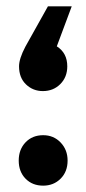

<svg xmlns="http://www.w3.org/2000/svg" viewBox="-20 -553 271 605"><path d="M115 -266Q84 -266 62 -287Q40 -308 40 -344Q40 -368 60 -406L131 -533H206L159 -407Q192 -386 192 -344Q192 -310 170 -288Q148 -266 115 -266ZM116 -127Q149 -127 171 -104Q193 -81 193 -47Q193 -12 171 10Q149 32 116 32Q82 32 60.5 10Q39 -12 39 -47Q39 -82 60.5 -104.5Q82 -127 116 -127Z"/></svg>

Font: Montserrat-Arabic SemiBold
Style: Regular
Weight: 600
Designer: Mohamed Gaber
Foundry: Kief Type Foundry
Version: Version 5.008;PS 005.008;hotconv 1.0.88;makeotf.lib2.5.64775